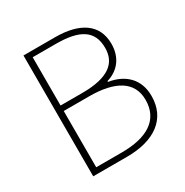

<svg xmlns="http://www.w3.org/2000/svg" viewBox="-166 -863 965 999"><g transform="rotate(-30 316.0 -363.0)"><path d="M110 0H313C478 0 582 -73 582 -211C582 -312 518 -372 422 -387V-392C497 -414 537 -473 537 -550C537 -670 445 -726 300 -726H110ZM147 -404V-694H285C425 -694 498 -655 498 -548C498 -458 436 -404 278 -404ZM147 -33V-371H300C455 -371 545 -319 545 -209C545 -87 451 -33 300 -33Z"/></g></svg>

Font: Source Han Sans CN ExtraLight
Style: Regular
Weight: 250
Designer: Ryoko NISHIZUKA (kana & ideographs); Paul D. Hunt (Latin, Greek & Cyrillic); Wenlong ZHANG (bopomofo); Sandoll Communica
Foundry: Adobe Systems Incorporated
Version: Version 1.004;PS 1.004;hotconv 16.6.51;makeotf.lib2.5.65220